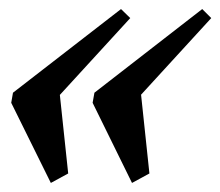

<svg xmlns="http://www.w3.org/2000/svg" viewBox="-20 -421 489 426"><path d="M272.9 -15.1 185.5 -192.9 189.5 -215.3 428.7 -400.9 448.7 -380.9 293 -210.9 311.5 -36.1ZM92.8 -15.1 4.9 -192.9 8.8 -215.3 248.5 -400.9 269 -380.9 112.8 -210.4 131.3 -36.1Z"/></svg>

Font: Elstob 10pt
Style: Bold Italic
Weight: 700
Italic angle: -20°
Designer: Peter S. Baker
Version: Version 1.015